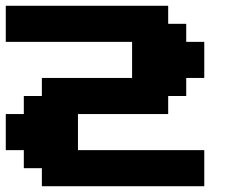

<svg xmlns="http://www.w3.org/2000/svg" viewBox="-20 -645 852 665"><path d="M125 0H687.5V-125H250V-250H562.5V-312.5H625V-375H687.5V-500H625V-562.5H562.5V-625H0V-500H437.5V-375H125V-312.5H62.5V-250H0V-125H62.5V-62.5H125Z"/></svg>

Font: Faithful 32x
Style: Semibold
Weight: 400
Foundry: Faithful Resource Pack
Version: Version 1.0; January 27, 2023